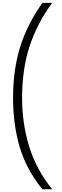

<svg xmlns="http://www.w3.org/2000/svg" viewBox="-20 -907 443 1371"><path d="M352.5 444.3Q239.3 304.7 188.5 139.6Q137.7 -25.4 137.7 -209Q137.7 -410.2 190.4 -573.7Q243.2 -737.3 352.5 -886.7H283.2Q173.8 -733.4 123.5 -570.3Q73.2 -407.2 73.2 -209Q73.2 -17.6 120.6 142.6Q168 302.7 282.2 444.3Z"/></svg>

Font: Namkio Khamti Book
Style: Regular
Weight: 500
Designer: Debbi Hosken
Foundry: SIL International
Version: Version 3.917